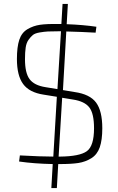

<svg xmlns="http://www.w3.org/2000/svg" viewBox="-20 -823 600 976"><path d="M300 -365 360 -355Q437 -344 468.5 -301.5Q500 -259 500 -171Q500 -111 487 -74Q474 -37 444 -18.5Q414 0 378.5 5.5Q343 11 284 11H276L269 133H241L248 11Q152 9 77 -2L81 -33Q188 -27 251 -27L269 -331L201 -342Q129 -353 97.5 -396Q66 -439 66 -523Q66 -584 78 -620.5Q90 -657 119.5 -674.5Q149 -692 183.5 -697Q218 -702 278 -701H292L298 -803H325L319 -700Q402 -697 470 -687L466 -657Q395 -661 317 -663ZM290 -664H279Q242 -664 223.5 -663Q205 -662 181.5 -658Q158 -654 147 -645Q136 -636 125 -620.5Q114 -605 110.5 -581Q107 -557 107 -522Q107 -452 130.5 -420.5Q154 -389 211 -380L272 -370ZM278 -27H285Q385 -28 421.5 -54.5Q458 -81 458 -171Q458 -246 434 -277Q410 -308 351 -317L296 -326Z"/></svg>

Font: Exo 2.0 Extra Light
Style: Regular
Weight: 250
Designer: Natanael Gama
Version: Version 1.001;PS 001.001;hotconv 1.0.70;makeotf.lib2.5.58329